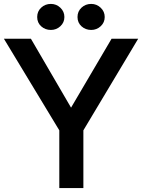

<svg xmlns="http://www.w3.org/2000/svg" viewBox="-20 -961 727 981"><path d="M406 0H283V-295L0 -763H138L343 -411L550 -763H686L406 -295ZM170 -874Q170 -903 190.5 -922Q211 -941 240 -941Q268 -941 288.5 -921.5Q309 -902 309 -874Q309 -846 288.5 -827Q268 -808 240 -808Q211 -808 190.5 -826.5Q170 -845 170 -874ZM376 -874Q376 -903 396.5 -922Q417 -941 446 -941Q474 -941 494.5 -921.5Q515 -902 515 -874Q515 -846 494.5 -827Q474 -808 446 -808Q417 -808 396.5 -826.5Q376 -845 376 -874Z"/></svg>

Font: Open Sauce One Medium
Style: Regular
Weight: 500
Designer: Alfredo Marco Pradil
Foundry: Creative Sauce Fz LLC
Version: Version 1.477